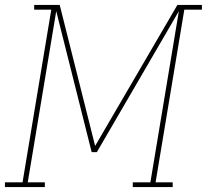

<svg xmlns="http://www.w3.org/2000/svg" viewBox="-38 -755 835 775"><path d="M-18 0V-19H53L169 -716H100V-735H203L346 -166L678 -735H777V-716H706L590 -19H659V0H498V-19H569L684 -710L353 -141H332L189 -710L74 -19H143V0Z"/></svg>

Font: Iosevka Etoile Thin Oblique
Style: Regular
Weight: 100
Italic angle: -9°
Designer: Belleve Invis
Foundry: Belleve Invis
Version: Version 15.5.2; ttfautohint (v1.8.4)